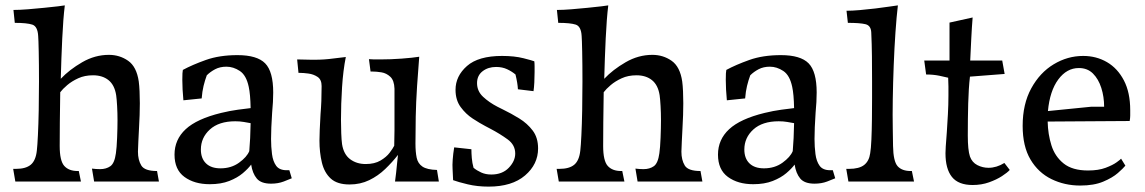

<svg xmlns="http://www.w3.org/2000/svg" viewBox="-20 -675 4258 714"><path d="M37 0 29 -47H39Q76 -47 94.5 -62.5Q113 -78 117 -115Q119 -132 121 -172Q123 -212 124 -265Q125 -318 125 -372Q125 -436 124 -483Q123 -530 122 -541Q120 -577 100 -583.5Q80 -590 35 -590L30 -638Q53 -638 84 -640.5Q115 -643 144.5 -646Q174 -649 195.5 -651.5Q217 -654 221 -655Q215 -606 211.5 -532.5Q208 -459 206 -382Q238 -416 285.5 -443.5Q333 -471 385 -471Q425 -471 456.5 -449Q488 -427 496 -372Q498 -357 499 -335.5Q500 -314 500 -291Q500 -249 497 -199Q496 -174 494.5 -149.5Q493 -125 493 -111Q493 -80 505.5 -59.5Q518 -39 564 -39L571 0H330L322 -48Q330 -47 337.5 -46.5Q345 -46 352 -46Q375 -46 390.5 -57Q406 -68 411 -105Q414 -125 415.5 -162.5Q417 -200 417 -228Q417 -255 415.5 -281Q414 -307 412 -321Q406 -359 383.5 -377Q361 -395 326 -395Q295 -395 271 -384Q247 -373 230 -358.5Q213 -344 204 -332Q203 -273 202.5 -220.5Q202 -168 202 -132Q202 -77 219 -58Q236 -39 269 -39H273L281 0Z M760 10Q703 10 666 -17Q629 -44 629 -100Q629 -156 670.5 -194.5Q712 -233 802 -255Q835 -263 864.5 -267Q894 -271 912 -273Q911 -325 905 -352Q896 -395 872 -411Q848 -427 822 -427Q798 -427 780 -417.5Q762 -408 749 -395Q742 -376 737 -355.5Q732 -335 730 -309L662 -302Q660 -322 659 -342Q658 -362 658 -378Q658 -393 658.5 -402Q659 -411 660 -415Q695 -434 745.5 -452Q796 -470 863 -470Q936 -470 966 -439.5Q996 -409 996 -331Q996 -313 995 -295.5Q994 -278 992 -256Q990 -223 989 -202Q988 -181 988 -158Q988 -129 991.5 -102Q995 -75 1007 -58.5Q1019 -42 1046 -42H1056L1065 -12Q1056 -8 1035 0Q1014 8 988 8Q951 8 935 -11Q919 -30 914 -63Q903 -48 883 -31Q863 -14 832.5 -2Q802 10 760 10ZM727 -119Q727 -86 746 -67.5Q765 -49 800 -49Q840 -49 869 -70Q898 -91 907 -113Q911 -158 912 -217Q901 -219 886.5 -221.5Q872 -224 855 -224Q794 -224 760.5 -193.5Q727 -163 727 -119Z M1280 11Q1234 11 1210 -11Q1186 -33 1177 -70.5Q1168 -108 1168 -152Q1168 -167 1169 -191.5Q1170 -216 1172 -251Q1174 -274 1175 -299.5Q1176 -325 1176 -355Q1176 -379 1161 -389Q1146 -399 1127 -401.5Q1108 -404 1095 -404H1090L1085 -454L1131 -453Q1170 -452 1203 -455.5Q1236 -459 1266 -463Q1256 -413 1252 -350.5Q1248 -288 1248 -230Q1248 -205 1249 -179.5Q1250 -154 1252 -139Q1258 -101 1282 -83Q1306 -65 1340 -65Q1373 -65 1395 -78Q1417 -91 1429 -107Q1441 -123 1446 -133Q1447 -160 1447 -190V-345Q1446 -376 1431.5 -389.5Q1417 -403 1398.5 -406Q1380 -409 1365 -409H1358L1352 -455Q1361 -454 1372 -454Q1383 -454 1394 -454Q1433 -454 1473.5 -457Q1514 -460 1539 -464L1531 -355Q1527 -294 1526 -241Q1525 -188 1525 -141Q1525 -110 1529.5 -88.5Q1534 -67 1551 -55.5Q1568 -44 1605 -43L1612 0H1449Q1451 -12 1453 -32Q1455 -52 1457 -71Q1459 -90 1460 -99Q1439 -72 1412.5 -46.5Q1386 -21 1353 -5Q1320 11 1280 11Z M1797 19Q1755 19 1719.5 10.5Q1684 2 1665 -5L1663 -47Q1662 -60 1663.5 -81.5Q1665 -103 1669 -127L1733 -120Q1733 -106 1734.5 -87.5Q1736 -69 1741 -51Q1753 -41 1769.5 -33.5Q1786 -26 1807 -26Q1848 -26 1872 -51Q1896 -76 1896 -104Q1896 -136 1868 -156.5Q1840 -177 1804 -196L1785 -206Q1764 -217 1738 -234Q1712 -251 1693 -277Q1674 -303 1674 -341Q1674 -392 1716.5 -429.5Q1759 -467 1847 -467Q1893 -467 1926.5 -458.5Q1960 -450 1967 -447Q1968 -439 1968 -428.5Q1968 -418 1968 -407Q1968 -388 1967 -368.5Q1966 -349 1964 -336L1906 -343Q1905 -365 1897 -398Q1884 -409 1866 -417.5Q1848 -426 1825 -426Q1795 -426 1774.5 -410Q1754 -394 1754 -366Q1754 -336 1776.5 -315Q1799 -294 1830 -278L1850 -268Q1881 -253 1911 -234.5Q1941 -216 1961 -189.5Q1981 -163 1981 -123Q1981 -64 1932.5 -22.5Q1884 19 1797 19Z M2058 0 2050 -47H2060Q2097 -47 2115.5 -62.5Q2134 -78 2138 -115Q2140 -132 2142 -172Q2144 -212 2145 -265Q2146 -318 2146 -372Q2146 -436 2145 -483Q2144 -530 2143 -541Q2141 -577 2121 -583.5Q2101 -590 2056 -590L2051 -638Q2074 -638 2105 -640.5Q2136 -643 2165.5 -646Q2195 -649 2216.5 -651.5Q2238 -654 2242 -655Q2236 -606 2232.5 -532.5Q2229 -459 2227 -382Q2259 -416 2306.5 -443.5Q2354 -471 2406 -471Q2446 -471 2477.5 -449Q2509 -427 2517 -372Q2519 -357 2520 -335.5Q2521 -314 2521 -291Q2521 -249 2518 -199Q2517 -174 2515.5 -149.5Q2514 -125 2514 -111Q2514 -80 2526.5 -59.5Q2539 -39 2585 -39L2592 0H2351L2343 -48Q2351 -47 2358.5 -46.5Q2366 -46 2373 -46Q2396 -46 2411.5 -57Q2427 -68 2432 -105Q2435 -125 2436.5 -162.5Q2438 -200 2438 -228Q2438 -255 2436.5 -281Q2435 -307 2433 -321Q2427 -359 2404.5 -377Q2382 -395 2347 -395Q2316 -395 2292 -384Q2268 -373 2251 -358.5Q2234 -344 2225 -332Q2224 -273 2223.5 -220.5Q2223 -168 2223 -132Q2223 -77 2240 -58Q2257 -39 2290 -39H2294L2302 0Z M2781 10Q2724 10 2687 -17Q2650 -44 2650 -100Q2650 -156 2691.5 -194.5Q2733 -233 2823 -255Q2856 -263 2885.5 -267Q2915 -271 2933 -273Q2932 -325 2926 -352Q2917 -395 2893 -411Q2869 -427 2843 -427Q2819 -427 2801 -417.5Q2783 -408 2770 -395Q2763 -376 2758 -355.5Q2753 -335 2751 -309L2683 -302Q2681 -322 2680 -342Q2679 -362 2679 -378Q2679 -393 2679.5 -402Q2680 -411 2681 -415Q2716 -434 2766.5 -452Q2817 -470 2884 -470Q2957 -470 2987 -439.5Q3017 -409 3017 -331Q3017 -313 3016 -295.5Q3015 -278 3013 -256Q3011 -223 3010 -202Q3009 -181 3009 -158Q3009 -129 3012.5 -102Q3016 -75 3028 -58.5Q3040 -42 3067 -42H3077L3086 -12Q3077 -8 3056 0Q3035 8 3009 8Q2972 8 2956 -11Q2940 -30 2935 -63Q2924 -48 2904 -31Q2884 -14 2853.5 -2Q2823 10 2781 10ZM2748 -119Q2748 -86 2767 -67.5Q2786 -49 2821 -49Q2861 -49 2890 -70Q2919 -91 2928 -113Q2932 -158 2933 -217Q2922 -219 2907.5 -221.5Q2893 -224 2876 -224Q2815 -224 2781.5 -193.5Q2748 -163 2748 -119Z M3135 0 3127 -47H3137Q3175 -47 3193.5 -61.5Q3212 -76 3216 -105Q3219 -122 3220.5 -156Q3222 -190 3222.5 -231.5Q3223 -273 3223 -310.5Q3223 -348 3223 -372Q3223 -419 3222.5 -465.5Q3222 -512 3220 -554Q3219 -580 3198.5 -585Q3178 -590 3133 -590L3128 -635Q3149 -635 3177.5 -637.5Q3206 -640 3235.5 -643.5Q3265 -647 3287.5 -650.5Q3310 -654 3319 -655Q3314 -613 3310 -555Q3306 -497 3303.5 -432.5Q3301 -368 3300 -306.5Q3299 -245 3300 -196L3301 -132Q3302 -75 3318 -57Q3334 -39 3367 -39H3371L3379 0Z M3597 13Q3544 13 3520 -17Q3496 -47 3496 -105Q3496 -116 3497 -130Q3498 -144 3501 -184Q3503 -214 3505 -250Q3507 -286 3507 -320Q3507 -337 3507 -353.5Q3507 -370 3506 -386Q3495 -389 3472.5 -393.5Q3450 -398 3424 -398L3417 -450H3511V-591L3597 -610Q3594 -574 3592 -533Q3590 -492 3588 -450H3707L3716 -400L3587 -390Q3582 -346 3580.5 -290Q3579 -234 3579 -171Q3579 -117 3587 -93Q3595 -71 3614.5 -61Q3634 -51 3656 -51Q3686 -51 3715 -69L3735 -43Q3726 -33 3706 -20Q3686 -7 3658 3Q3630 13 3597 13Z M3997 15Q3939 15 3890 -9Q3841 -33 3812 -82Q3783 -131 3783 -207Q3783 -288 3815 -346.5Q3847 -405 3898.5 -436Q3950 -467 4008 -467Q4057 -467 4096.5 -444Q4136 -421 4159.5 -376Q4183 -331 4183 -265Q4183 -255 4183 -245.5Q4183 -236 4181 -225L3876 -223Q3877 -176 3890 -134.5Q3903 -93 3935.5 -67Q3968 -41 4026 -41Q4065 -41 4091.5 -51Q4118 -61 4132.5 -71.5Q4147 -82 4149 -85L4165 -59Q4157 -49 4137 -31.5Q4117 -14 4082.5 0.5Q4048 15 3997 15ZM3992 -422Q3947 -422 3915.5 -379.5Q3884 -337 3877 -262L4037 -278H4086Q4086 -315 4075.5 -348Q4065 -381 4044.5 -401.5Q4024 -422 3992 -422Z"/></svg>

Font: Maname
Style: Regular
Weight: 400
Designer: Pathum Egodawatta
Foundry: mooniak
Version: Version 1.000; ttfautohint (v1.8.4.7-5d5b)